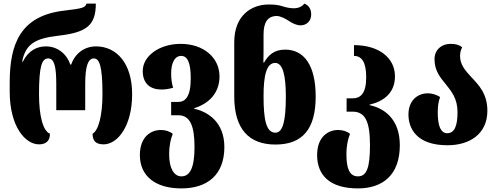

<svg xmlns="http://www.w3.org/2000/svg" viewBox="-20 -794 2765 1068"><path d="M197 9C239 9 258 -14 258 -50C220 -65 197 -146 197 -270C197 -427 213 -469 248 -469C281 -469 293 -427 293 -326V-181H454V-326C454 -427 470 -469 502 -469C533 -469 550 -427 550 -270C550 -152 528 -69 495 -50C495 -17 507 9 556 9C635 9 715 -94 715 -270C715 -444 627 -536 514 -536C452 -536 398 -499 376 -435H371C349 -499 296 -536 235 -536C188 -536 139 -515 107 -451H103C122 -547 173 -580 302 -595C459 -613 513 -650 513 -774H461C454 -752 442 -747 338 -735C93 -707 34 -549 34 -335V-284C34 -91 120 9 197 9Z M989 254C1131 254 1228 181 1228 24C1228 -115 1136 -173 1060 -189V-192C1138 -216 1201 -273 1201 -369C1201 -473 1113 -550 985 -550C867 -550 774 -483 774 -399C774 -328 817 -296 878 -296C897 -296 920 -299 943 -306C936 -329 932 -352 932 -385C932 -437 948 -483 988 -483C1023 -483 1041 -445 1041 -358C1041 -253 1009 -227 971 -227H932V-153H971C1036 -153 1062 -97 1062 24C1062 141 1036 187 989 187C947 187 921 141 921 65C921 11 931 -25 941 -49C927 -62 902 -71 875 -71C821 -71 758 -35 758 69C758 181 839 254 989 254Z M1512 10C1662 10 1736 -75 1736 -257C1736 -430 1672 -518 1566 -518C1505 -518 1472 -487 1449 -446H1445C1446 -476 1446 -519 1446 -558V-602C1446 -670 1469 -705 1520 -705C1540 -705 1570 -689 1591 -675C1608 -664 1630 -653 1652 -653C1684 -653 1711 -676 1711 -713C1711 -747 1695 -765 1673 -774C1661 -758 1641 -748 1614 -748C1595 -748 1573 -752 1552 -759C1530 -766 1510 -769 1474 -769C1378 -769 1283 -707 1283 -560V-257C1283 -75 1366 10 1512 10ZM1512 -56C1461 -56 1446 -126 1446 -259C1446 -371 1461 -444 1511 -444C1554 -444 1570 -371 1570 -258C1570 -123 1554 -56 1512 -56Z M1971 254C2107 254 2204 181 2204 14C2204 -135 2114 -193 2036 -209V-212C2114 -230 2177 -277 2177 -369C2177 -473 2087 -543 1949 -543V-483C1994 -483 2017 -445 2017 -364C2017 -273 1985 -247 1941 -247H1908V-173H1941C2012 -173 2038 -117 2038 14C2038 141 2019 187 1971 187C1923 187 1907 141 1907 65C1907 11 1917 -25 1927 -49C1913 -62 1888 -71 1861 -71C1807 -71 1744 -35 1744 69C1744 181 1815 254 1971 254Z M2469 14C2593 14 2691 -49 2691 -178C2691 -273 2643 -321 2601 -366C2569 -401 2539 -433 2539 -483C2539 -499 2543 -517 2551 -531C2536 -543 2518 -550 2487 -550C2434 -550 2397 -515 2397 -465C2397 -400 2429 -363 2460 -325C2492 -285 2525 -245 2525 -170C2525 -94 2508 -53 2468 -53C2431 -53 2415 -94 2415 -170C2415 -199 2418 -229 2428 -254C2408 -268 2381 -275 2361 -275C2299 -275 2252 -232 2252 -157C2252 -83 2294 14 2469 14Z"/></svg>

Font: Noto Serif Georgian ExtraCondensed Black
Style: Regular
Weight: 900
Width: 2
Designer: Monotype Design Team, Akaki Razmadze
Foundry: Google LLC
Version: Version 2.003